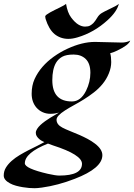

<svg xmlns="http://www.w3.org/2000/svg" viewBox="-72 -700 710 1017"><path d="M431.2 -478 572.8 -474.6Q597.2 -474.6 617.7 -484.9Q610.4 -461.4 548.8 -432.1Q526.4 -421.4 511.7 -418Q517.1 -400.9 517.1 -371.3Q517.1 -341.8 504.6 -311.3Q492.2 -280.8 471.9 -255.9Q451.7 -231 425.5 -210.7Q399.4 -190.4 372.3 -173.6Q345.2 -156.7 319.1 -142.6Q293 -128.4 272.5 -115.2Q227.5 -86.4 227.5 -65.9Q227.5 -40.5 257.8 -24.4Q274.4 -15.6 300 -5.4Q325.7 4.9 347.7 14.4Q369.6 23.9 391.4 35.4Q413.1 46.9 430.7 60.5Q470.2 90.3 470.2 122.1Q470.2 190.9 324.2 247.1Q235.4 281.7 150.4 293.5Q125.5 296.9 111.6 296.9Q97.7 296.9 82 295.7Q66.4 294.4 48.6 291.5Q30.8 288.6 12.7 283.7Q-5.4 278.8 -19.5 271Q-52.2 253.4 -52.2 230Q-52.2 206.5 -40.5 187.5Q-28.8 168.5 -10 151.9Q8.8 135.3 32.7 121.1Q56.6 106.9 80.6 94.7Q104.5 82.5 126.2 72Q147.9 61.5 163.1 52.7Q134.3 41 122.1 20.5Q117.7 12.7 117.7 3.2Q117.7 -6.3 124.5 -17.1Q131.3 -27.8 142.3 -38.1Q153.3 -48.3 167 -58.1Q180.7 -67.9 194.3 -76.2Q208 -84.5 220.2 -91.6Q232.4 -98.6 240.2 -103.5Q217.8 -97.2 195.1 -97.2Q172.4 -97.2 153.3 -106Q134.3 -114.7 121.1 -129.9Q95.7 -159.7 95.7 -203.4Q95.7 -247.1 111.3 -281.5Q127 -315.9 152.8 -345.7Q178.7 -375.5 212.9 -399.9Q247.1 -424.3 284.2 -441.4Q362.8 -478 431.2 -478ZM224.6 -367.2Q205.1 -333.5 205.1 -275.4Q205.1 -162.6 309.1 -162.6Q355.5 -162.6 383.8 -219.2Q406.7 -265.6 406.7 -314.5Q406.7 -363.3 382.3 -387.2Q357.9 -411.1 318.1 -411.1Q278.3 -411.1 257.3 -399.2Q236.3 -387.2 224.6 -367.2ZM241.7 230Q362.3 230 362.3 167.5Q362.3 119.6 209 70.3Q191.9 64.5 182.1 60.5Q59.6 109.4 59.6 165Q59.6 192.4 181.6 220.7Q223.1 230 241.7 230ZM557.6 -679.7Q547.4 -638.2 498 -593.3Q426.3 -527.8 338.4 -502Q312 -494.1 290 -494.1Q268.1 -494.1 249.5 -501Q231 -507.8 216.3 -520Q186.5 -545.4 169.4 -600.1Q167.5 -607.4 167.5 -612.3Q167.5 -617.2 174.8 -622.6Q182.1 -627.9 193.4 -634.3Q204.6 -640.6 218 -647.2Q231.4 -653.8 243.7 -659.7Q271 -672.9 277.8 -679.7Q285.6 -632.8 304.9 -607.2Q324.2 -581.5 342.5 -570.3Q360.8 -559.1 378.2 -559.1Q395.5 -559.1 405 -564.5Q414.6 -569.8 422.4 -577.6Q432.6 -588.4 442.6 -605.5Q452.6 -622.6 467.3 -631.1Q481.9 -639.6 499.5 -647.9Q548.3 -670.4 557.6 -679.7Z"/></svg>

Font: Fondamento
Style: Italic
Weight: 400
Italic angle: -12°
Version: Version 1.000